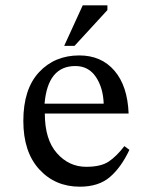

<svg xmlns="http://www.w3.org/2000/svg" viewBox="-20 -694 573 724"><path d="M449 -143 468 -129Q437 -63 394.5 -26.5Q352 10 281 10Q188 10 128 -55.5Q68 -121 68 -238Q68 -358 127 -421.5Q186 -485 279 -485Q362 -485 411.5 -427.5Q461 -370 465 -266H149Q149 -168 194.5 -116.5Q240 -65 305 -65Q360 -65 389.5 -84.5Q419 -104 449 -143ZM148 -303H371Q369 -363 341.5 -404Q314 -445 264 -445Q160 -445 148 -303ZM222 -521 292 -674H385V-656L261 -521Z"/></svg>

Font: myMathFont
Style: Regular
Weight: 400
Designer: Ross Mills, John Hudson & Paul Hanslow, Tiro Typeworks Ltd; with prior portions MicroPress Inc., and Coen Hoffman. Math 
Foundry: Tiro Typeworks Ltd
Version: Version 2.13 b171